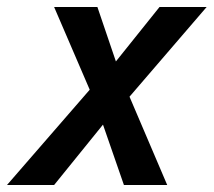

<svg xmlns="http://www.w3.org/2000/svg" viewBox="-57 -530 612 550"><path d="M298 0 238 -173 98 0H-37L200 -273L98 -510H222L275 -354L400 -510H535L314 -253L422 0Z"/></svg>

Font: Instrument Sans SemiCondensed SemiBold Italic
Style: Regular
Weight: 600
Width: 4
Italic angle: -13°
Designer: Rodrigo Fuenzalida
Foundry: fragTYPE
Version: Version 1.000; ttfautohint (v1.8.4.7-5d5b);gftools[0.9.28]